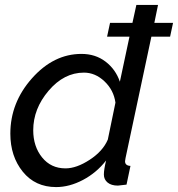

<svg xmlns="http://www.w3.org/2000/svg" viewBox="-20 -750 723 780"><path d="M595 -601 490 -108Q488 -98 488 -95Q488 -77 510 -76L494 0Q464 4 459 4Q432 4 417 -8.5Q402 -21 402 -41Q402 -61 411 -98Q372 -48 317 -19Q262 10 208 10Q123 10 72.5 -52.5Q22 -115 22 -207Q22 -333 110 -432Q198 -531 311 -531Q368 -531 409 -499.5Q450 -468 467 -418L506 -601H415L427 -657H518L534 -730H622L607 -657H683L671 -601ZM418 -183 449 -333Q442 -384 404.5 -419.5Q367 -455 321 -455Q240 -455 177.5 -381.5Q115 -308 115 -221Q115 -155 151 -110.5Q187 -66 246 -66Q291 -66 344.5 -101Q398 -136 418 -183Z"/></svg>

Font: Raleway-v4020 Medium
Style: Italic
Weight: 500
Italic angle: -12°
Designer: Matt McInerney, Pablo Impallari, Rodrigo Fuenzalida
Foundry: Matt McInerney, Pablo Impallari, Rodrigo Fuenzalida
Version: Version 4.020;PS 004.020;hotconv 1.0.88;makeotf.lib2.5.64775